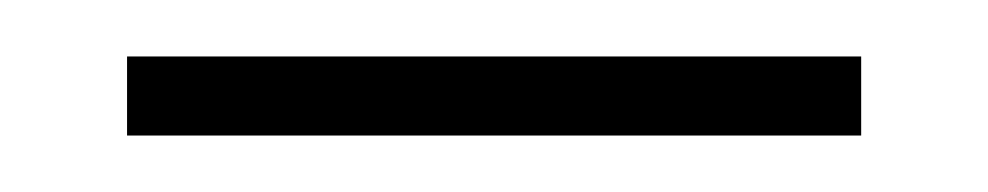

<svg xmlns="http://www.w3.org/2000/svg" viewBox="-20 -307 350 68"><path d="M25 -259V-287H285V-259Z"/></svg>

Font: Noto Serif Armenian Thin
Style: Regular
Weight: 250
Version: Version 2.007